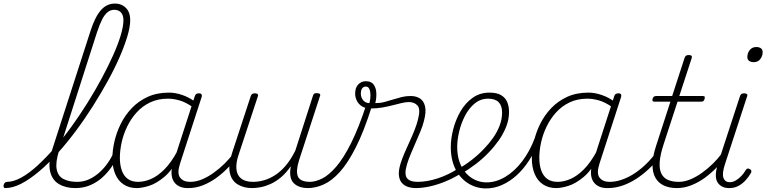

<svg xmlns="http://www.w3.org/2000/svg" viewBox="-164 -1039 4302 1078"><path d="M-135 17Q-141 17 -143 11.5Q-145 6 -143.5 -0.5Q-142 -7 -137 -12.5Q-132 -18 -124 -18Q-88 -18 -44.5 -42Q-1 -66 46 -109Q93 -152 142 -208Q191 -264 238 -329Q285 -394 328 -463Q371 -532 407.5 -600Q444 -668 471.5 -729.5Q499 -791 514 -841.5Q529 -892 529 -925Q529 -934 534.5 -939Q540 -944 547.5 -944Q555 -944 561 -939Q567 -934 567 -925Q567 -889 551.5 -836.5Q536 -784 508 -719.5Q480 -655 441.5 -585Q403 -515 357.5 -443Q312 -371 261.5 -303.5Q211 -236 159.5 -178.5Q108 -121 56 -77Q4 -33 -44 -8Q-92 17 -135 17ZM259 17Q204 17 166 -6Q128 -29 117 -78.5Q106 -128 131 -205L345 -868Q371 -947 403.5 -983Q436 -1019 481 -1019Q507 -1019 526.5 -1007.5Q546 -996 556.5 -976Q567 -956 567 -925Q567 -916 561 -911Q555 -906 547.5 -906Q540 -906 534.5 -911Q529 -916 529 -925Q529 -945 522.5 -958Q516 -971 504.5 -977.5Q493 -984 477 -984Q457 -984 440.5 -971Q424 -958 410 -931Q396 -904 381 -859L168 -195Q147 -128 154 -89.5Q161 -51 191.5 -34.5Q222 -18 269 -18Q278 -18 281.5 -12.5Q285 -7 283 -0.5Q281 6 274.5 11.5Q268 17 259 17Z M259 17Q250 17 246 11.5Q242 6 243.5 -0.5Q245 -7 251.5 -12.5Q258 -18 270 -18Q305 -18 336.5 -32.5Q368 -47 395 -71.5Q422 -96 442.5 -126Q463 -156 475 -186Q479 -195 486.5 -195Q494 -195 500 -189Q506 -183 502 -174Q487 -138 464 -104Q441 -70 410.5 -42.5Q380 -15 342 1Q304 17 259 17Z M604 17Q561 17 530 -3.5Q499 -24 483 -62Q467 -100 467 -151Q467 -194 478.5 -244.5Q490 -295 514 -343.5Q538 -392 575.5 -431.5Q613 -471 665 -495Q717 -519 785 -519Q821 -519 860 -505.5Q899 -492 929 -469L918 -438Q877 -466 843 -475.5Q809 -485 779 -485Q723 -485 679 -464Q635 -443 603 -407.5Q571 -372 550 -328.5Q529 -285 519 -239.5Q509 -194 509 -153Q509 -112 520 -81.5Q531 -51 553.5 -34.5Q576 -18 612 -18Q646 -18 683.5 -34Q721 -50 759 -88Q797 -126 832 -191L840 -154Q802 -82 757.5 -45Q713 -8 672.5 4.5Q632 17 604 17ZM890 17Q863 17 843 7.5Q823 -2 811.5 -20.5Q800 -39 799 -65.5Q798 -92 809 -126L930 -500Q933 -508 938 -511.5Q943 -515 953 -515Q965 -515 968 -508.5Q971 -502 968 -494L847 -121Q829 -66 847 -42Q865 -18 902 -18Q908 -18 911 -12.5Q914 -7 913 -0.5Q912 6 906.5 11.5Q901 17 890 17Z M894 17Q885 17 881 11.5Q877 6 878.5 -0.5Q880 -7 886.5 -12.5Q893 -18 905 -18Q937 -18 970.5 -32Q1004 -46 1036.5 -69.5Q1069 -93 1097 -120.5Q1125 -148 1144 -175Q1151 -185 1159 -183Q1167 -181 1170.5 -173Q1174 -165 1167 -155Q1145 -127 1115.5 -96.5Q1086 -66 1051 -40.5Q1016 -15 976 1Q936 17 894 17Z M1252 17Q1204 17 1170 -4Q1136 -25 1126.5 -68.5Q1117 -112 1139 -180L1244 -500Q1247 -508 1252 -511.5Q1257 -515 1268 -515Q1277 -515 1282 -511Q1287 -507 1284 -499L1174 -165Q1160 -122 1163.5 -88.5Q1167 -55 1190 -36.5Q1213 -18 1257 -18Q1287 -18 1318.5 -27Q1350 -36 1381 -56Q1412 -76 1440.5 -109.5Q1469 -143 1494 -193L1593 -501Q1596 -510 1600 -513Q1604 -516 1615 -516Q1625 -516 1630.5 -512.5Q1636 -509 1633 -501L1515 -139Q1496 -79 1508.5 -48.5Q1521 -18 1578 -18Q1586 -18 1588.5 -12.5Q1591 -7 1589.5 -0.5Q1588 6 1582.5 11.5Q1577 17 1567 17Q1540 17 1519.5 10Q1499 3 1485.5 -10.5Q1472 -24 1467.5 -45Q1463 -66 1467 -93L1469 -106Q1442 -67 1413 -43Q1384 -19 1355 -6Q1326 7 1299.5 12Q1273 17 1252 17Z M1564 17Q1555 17 1552 11.5Q1549 6 1551 -0.5Q1553 -7 1559.5 -12.5Q1566 -18 1575 -18Q1608 -18 1645.5 -37Q1683 -56 1724 -103.5Q1765 -151 1808 -237Q1851 -323 1895 -458Q1896 -460 1901.5 -460.5Q1907 -461 1913 -459.5Q1919 -458 1922.5 -454Q1926 -450 1924 -443Q1880 -303 1834.5 -213Q1789 -123 1743.5 -73Q1698 -23 1652.5 -3Q1607 17 1564 17Z M2171 17Q2147 17 2126 10Q2105 3 2091.5 -13Q2078 -29 2075.5 -56Q2073 -83 2086 -124Q2094 -149 2107 -179.5Q2120 -210 2135 -242.5Q2150 -275 2163 -307.5Q2176 -340 2183 -369Q2198 -426 2180.5 -446Q2163 -466 2132 -466Q2114 -466 2091 -460.5Q2068 -455 2041 -448Q2014 -441 1983 -435.5Q1952 -430 1916 -430Q1887 -430 1867.5 -442.5Q1848 -455 1839 -474.5Q1830 -494 1830 -513Q1830 -547 1847.5 -565Q1865 -583 1890 -583Q1921 -583 1934.5 -563.5Q1948 -544 1949 -515.5Q1950 -487 1943 -460Q1970 -460 1995 -466.5Q2020 -473 2043.5 -480.5Q2067 -488 2091 -494Q2115 -500 2141 -500Q2172 -500 2193.5 -486.5Q2215 -473 2222.5 -442Q2230 -411 2216 -359Q2209 -331 2196 -300Q2183 -269 2169 -237Q2155 -205 2142 -174Q2129 -143 2121 -116Q2105 -63 2120 -40.5Q2135 -18 2181 -18Q2189 -18 2192.5 -12.5Q2196 -7 2195 -0.5Q2194 6 2188 11.5Q2182 17 2171 17ZM1910 -459Q1916 -482 1916 -503.5Q1916 -525 1910 -539Q1904 -553 1890 -553Q1877 -553 1869.5 -543Q1862 -533 1862 -513Q1862 -494 1873.5 -478Q1885 -462 1910 -459Z M2169 17Q2160 17 2157 11.5Q2154 6 2156 -0.5Q2158 -7 2164.5 -12.5Q2171 -18 2180 -18Q2234 -18 2293.5 -37.5Q2353 -57 2409 -93Q2415 -97 2420.5 -94.5Q2426 -92 2429.5 -86.5Q2433 -81 2432 -75Q2431 -69 2424 -65Q2382 -39 2337.5 -20.5Q2293 -2 2250 7.5Q2207 17 2169 17Z M2406 -89Q2447 -112 2485 -141.5Q2523 -171 2554 -204Q2582 -233 2604.5 -265Q2627 -297 2641 -333Q2655 -369 2655 -408Q2655 -446 2635.5 -465.5Q2616 -485 2576 -485Q2567 -485 2563.5 -490Q2560 -495 2561.5 -502Q2563 -509 2569 -514Q2575 -519 2584 -519Q2626 -519 2650 -504.5Q2674 -490 2684 -465.5Q2694 -441 2694 -410Q2694 -368 2678 -327.5Q2662 -287 2636.5 -251Q2611 -215 2581 -184Q2547 -148 2506 -117Q2465 -86 2421 -60Z M2565 19Q2533 19 2503.5 9Q2474 -1 2449 -20.5Q2424 -40 2405.5 -68Q2387 -96 2377 -132.5Q2367 -169 2367 -213Q2367 -260 2380.5 -313Q2394 -366 2421 -413Q2448 -460 2489 -489.5Q2530 -519 2584 -519Q2593 -519 2597 -514Q2601 -509 2599.5 -502Q2598 -495 2592 -490Q2586 -485 2577 -485Q2533 -485 2500 -457Q2467 -429 2445.5 -386.5Q2424 -344 2413.5 -298Q2403 -252 2403 -215Q2403 -167 2416 -130Q2429 -93 2452 -67.5Q2475 -42 2504.5 -28.5Q2534 -15 2568 -15Q2621 -15 2673 -46Q2725 -77 2768 -133.5Q2811 -190 2839 -265Q2842 -273 2849 -274Q2856 -275 2861.5 -269.5Q2867 -264 2863 -253Q2840 -190 2807.5 -139.5Q2775 -89 2736 -54Q2697 -19 2653.5 0Q2610 19 2565 19Z M2959 17Q2916 17 2885 -3.5Q2854 -24 2838 -62Q2822 -100 2822 -151Q2822 -194 2833.5 -244.5Q2845 -295 2869 -343.5Q2893 -392 2930.5 -431.5Q2968 -471 3020 -495Q3072 -519 3140 -519Q3176 -519 3215 -505.5Q3254 -492 3284 -469L3273 -438Q3232 -466 3198 -475.5Q3164 -485 3134 -485Q3078 -485 3034 -464Q2990 -443 2958 -407.5Q2926 -372 2905 -328.5Q2884 -285 2874 -239.5Q2864 -194 2864 -153Q2864 -112 2875 -81.5Q2886 -51 2908.5 -34.5Q2931 -18 2967 -18Q3001 -18 3038.5 -34Q3076 -50 3114 -88Q3152 -126 3187 -191L3195 -154Q3157 -82 3112.5 -45Q3068 -8 3027.5 4.5Q2987 17 2959 17ZM3245 17Q3218 17 3198 7.5Q3178 -2 3166.5 -20.5Q3155 -39 3154 -65.5Q3153 -92 3164 -126L3285 -500Q3288 -508 3293 -511.5Q3298 -515 3308 -515Q3320 -515 3323 -508.5Q3326 -502 3323 -494L3202 -121Q3184 -66 3202 -42Q3220 -18 3257 -18Q3263 -18 3266 -12.5Q3269 -7 3268 -0.5Q3267 6 3261.5 11.5Q3256 17 3245 17Z M3249 17Q3240 17 3236 11.5Q3232 6 3233.5 -0.5Q3235 -7 3241.5 -12.5Q3248 -18 3260 -18Q3289 -18 3321 -28Q3353 -38 3385 -57Q3417 -76 3448 -103.5Q3479 -131 3507 -166Q3516 -179 3523.5 -176Q3531 -173 3534 -163Q3537 -153 3530 -145Q3496 -104 3460 -73.5Q3424 -43 3388.5 -23Q3353 -3 3318 7Q3283 17 3249 17Z M3637 17Q3594 17 3563 2.5Q3532 -12 3515.5 -41.5Q3499 -71 3499.5 -115Q3500 -159 3519 -218L3600 -468H3512Q3502 -468 3500 -472.5Q3498 -477 3500 -485Q3503 -493 3507.5 -496.5Q3512 -500 3522 -500H3610L3680 -715Q3683 -723 3688 -726.5Q3693 -730 3704 -730Q3714 -730 3718 -726Q3722 -722 3720 -714L3650 -500H3780Q3791 -500 3792.5 -496Q3794 -492 3792 -484Q3789 -474 3784.5 -471Q3780 -468 3770 -468H3640L3562 -229Q3543 -171 3540 -130.5Q3537 -90 3549 -65Q3561 -40 3586 -29Q3611 -18 3647 -18Q3655 -18 3658 -12.5Q3661 -7 3660 -0.5Q3659 6 3653 11.5Q3647 17 3637 17Z M3636 17Q3627 17 3623 11.5Q3619 6 3620.5 -0.5Q3622 -7 3628.5 -12.5Q3635 -18 3647 -18Q3679 -18 3712.5 -32Q3746 -46 3778.5 -69.5Q3811 -93 3839 -120.5Q3867 -148 3886 -175Q3893 -185 3901 -183Q3909 -181 3912.5 -173Q3916 -165 3909 -155Q3887 -127 3857.5 -96.5Q3828 -66 3793 -40.5Q3758 -15 3718 1Q3678 17 3636 17Z M3930 17Q3885 17 3864.5 -15.5Q3844 -48 3868 -124L3991 -500Q3994 -508 3999 -511.5Q4004 -515 4015 -515Q4024 -515 4029 -511Q4034 -507 4031 -499L3906 -116Q3889 -64 3898 -40Q3907 -16 3933 -16Q3950 -16 3966.5 -25.5Q3983 -35 3997.5 -50Q4012 -65 4021 -81Q4024 -87 4029.5 -91Q4035 -95 4045 -90Q4053 -86 4054.5 -79.5Q4056 -73 4051 -66Q4039 -45 4021.5 -26Q4004 -7 3981.5 5Q3959 17 3930 17ZM4068 -690Q4052 -690 4042 -697Q4032 -704 4032 -719Q4032 -741 4045.5 -758Q4059 -775 4082 -775Q4098 -775 4108 -768Q4118 -761 4118 -746Q4118 -725 4105 -707.5Q4092 -690 4068 -690Z"/></svg>

Font: Playwrite RO Thin
Style: Regular
Weight: 250
Version: Version 1.002